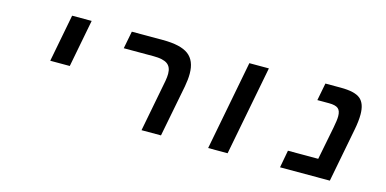

<svg xmlns="http://www.w3.org/2000/svg" viewBox="-62 -931 2524 1256"><g transform="rotate(15 1200.0 -303.0)"><path d="M300.8 -606H433.1L371.1 -284.2H238.8Z M1064.9 0H933.1L1001 -352.1Q1005.9 -379.4 1005.9 -400.9Q1005.9 -447.3 977.3 -467.5Q948.7 -487.8 885.3 -487.8H682.1L705.1 -606H916Q1036.1 -606 1089.1 -566.2Q1142.1 -526.4 1142.1 -438Q1142.1 -398.4 1133.3 -351.1Z M1501 -606H1633.3L1516.1 0H1384.3Z M2208.5 0H1871.1L1893.1 -118.2H2098.1L2142.1 -341.8Q2152.3 -393.1 2152.3 -420.9Q2152.3 -457.5 2134.3 -472.7Q2116.2 -487.8 2072.3 -487.8H1993.2L2016.1 -606H2120.1Q2215.8 -606 2253.2 -574.7Q2290.5 -543.5 2290.5 -469.2Q2290.5 -425.3 2279.3 -367.2Z"/></g></svg>

Font: Liberation Mono
Style: Bold Italic
Weight: 700
Italic angle: -12°
Monospace: yes
Designer: Steve Matteson
Foundry: Ascender Corporation
Version: Version 2.1.5